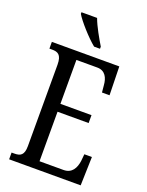

<svg xmlns="http://www.w3.org/2000/svg" viewBox="-170 -1014 839 1097"><g transform="rotate(20 249.5 -465.5)"><path d="M264 -771H300V-784C277 -822 240 -886 224 -931H129V-921C149 -886 219 -807 264 -771ZM28 0H463L468 -174H422L418 -132C412 -88 392 -49 341 -49H195V-350H384V-398H195V-665H322C371 -665 389 -626 392 -582L396 -540H442L438 -714H28V-673H45C78 -673 103 -664 103 -602V-107C103 -52 81 -41 45 -41H28Z"/></g></svg>

Font: Noto Serif Tamil ExtraCondensed
Style: Italic
Weight: 400
Width: 2
Italic angle: -12°
Designer: Indian Type Foundry, Tom Grace, and the Monotype Design Team
Foundry: Monotype Imaging Inc.
Version: Version 2.003